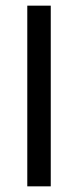

<svg xmlns="http://www.w3.org/2000/svg" viewBox="-20 -659 276 679"><path d="M159.5 0H76.5V-639H159.5Z"/></svg>

Font: Anek Gujarati
Style: Regular
Weight: 400
Designer: Mrunmayee Ghaisas (Gujarati), Yesha Goshar (Latin)
Foundry: Ek Type
Version: Version 1.003